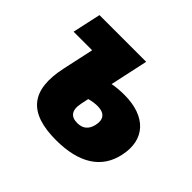

<svg xmlns="http://www.w3.org/2000/svg" viewBox="-134 -725 907 907"><g transform="rotate(45 320.0 -271.5)"><path d="M333 10C487 10 579 -49 603 -162C631 -289 556 -370 411 -370C385 -370 357 -368 332 -363L373 -553H61L30 -411H154L120 -254C81 -73 151 10 333 10ZM296 -197 304 -235C325 -241 343 -243 360 -243C405 -243 425 -218 415 -174C406 -135 383 -118 347 -118C305 -118 284 -142 296 -197Z"/></g></svg>

Font: Noto Sans Black
Style: Italic
Weight: 900
Italic angle: -12°
Designer: Monotype Design Team
Foundry: Monotype Imaging Inc.
Version: Version 2.013